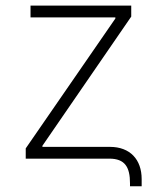

<svg xmlns="http://www.w3.org/2000/svg" viewBox="-20 -566 573 685"><path d="M443.8 87.9V98.6H485.4V72.8C485.4 3.4 444.3 -42 372.1 -42H131.3V-45.9L448.2 -506.8V-545.9H88.9V-503.9H391.6V-500L71.8 -36.6V0H370.1C425.8 0 443.8 30.3 443.8 87.9Z"/></svg>

Font: Raveo ExtraLight
Style: Regular
Weight: 200
Designer: Jakub Foglar, Rasmus Andersson (Inter)
Foundry: Jakubfoglar.com
Version: Version 1.100;Glyphs 3.2.3 (3260)